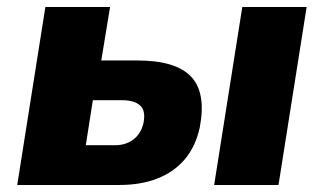

<svg xmlns="http://www.w3.org/2000/svg" viewBox="-20 -526 922 546"><path d="M29 0 109 -506H293L268 -354H371Q480 -354 523.5 -308Q567 -262 548 -163Q536 -109 505.5 -73Q475 -37 428 -18.5Q381 0 320 0ZM224 -113H307Q338 -113 359.5 -129.5Q381 -146 388 -176Q395 -212 378 -226.5Q361 -241 328 -241H244ZM589 0 669 -506H852L772 0Z"/></svg>

Font: Nunito Sans 7pt SemiCondensed Black
Style: Italic
Weight: 900
Width: 4
Italic angle: -9°
Designer: Vernon Adams
Foundry: Vernon Adams
Version: Version 3.101;gftools[0.9.27]